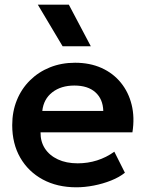

<svg xmlns="http://www.w3.org/2000/svg" viewBox="-20 -782 620 817"><path d="M305 15Q223.5 15 162 -18.2Q100.5 -51.5 66.2 -111Q32 -170.5 32 -249.5Q32 -307.5 51.8 -356Q71.5 -404.5 107.8 -440.2Q144 -476 192.8 -495.5Q241.5 -515 299.5 -515Q362.5 -515 412 -492.8Q461.5 -470.5 494.2 -430.2Q527 -390 540.2 -336.2Q553.5 -282.5 543.5 -219H152.5Q152 -179.5 171.2 -150Q190.5 -120.5 226.2 -103.8Q262 -87 310.5 -87Q353.5 -87 393 -99.5Q432.5 -112 466.5 -136.5L511.5 -47Q488 -28 453 -14Q418 0 379.2 7.5Q340.5 15 305 15ZM160 -310H419.5Q418 -360.5 386 -389.2Q354 -418 296.5 -418Q239.5 -418 202.5 -389.2Q165.5 -360.5 160 -310ZM246.5 -585 141 -762H273L366.5 -585Z"/></svg>

Font: Geologica Medium
Style: Regular
Weight: 500
Designer: Sindre Bremnes, Frode Helland
Foundry: Monokrom Skriftforlag AS
Version: Version 1.010;gftools[0.9.28]